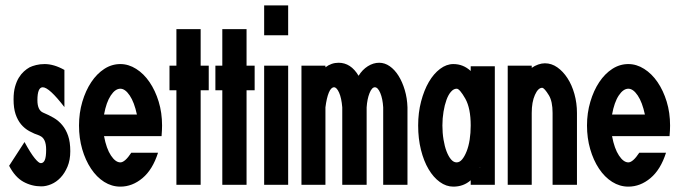

<svg xmlns="http://www.w3.org/2000/svg" viewBox="-20 -694 2544 719"><path d="M14.2 -73.2 71.8 -162.1Q94.7 -120.1 109.9 -101.6Q125 -83 132.8 -83Q142.6 -83 147.7 -94.5Q152.8 -106 152.8 -133.8Q152.8 -176.8 127.9 -186H128.9Q107.9 -192.9 89.8 -202.9Q71.8 -212.9 58.8 -228.5Q45.9 -244.1 38.3 -266.6Q30.8 -289.1 30.8 -321.8Q30.8 -349.6 36.4 -369.4Q42 -389.2 50.5 -403.1Q59.1 -417 69.6 -426.5Q80.1 -436 90.8 -441.9Q100.6 -446.8 115.2 -450.4Q129.9 -454.1 147 -454.1Q182.1 -454.1 221.2 -432.1V-293Q164.1 -367.2 140.1 -367.2Q120.1 -367.2 120.1 -318.8Q120.1 -280.8 142.1 -272Q163.1 -263.2 181.2 -252.7Q199.2 -242.2 213.1 -225.6Q227.1 -209 235.1 -185.5Q243.2 -162.1 243.2 -127.9Q243.2 -94.7 232.7 -69.8Q222.2 -44.9 206.5 -28.6Q190.9 -12.2 171.9 -4.2Q152.8 3.9 134.8 3.9Q98.6 3.9 67.4 -13.4Q36.1 -30.8 14.2 -73.2Z M275.9 -224.1Q275.9 -271 288.3 -313Q300.8 -355 321.8 -386.5Q342.8 -418 370.6 -436Q398.4 -454.1 430.7 -454.1Q461.4 -454.1 490 -436Q518.6 -418 540 -386.5Q561.5 -355 574.2 -313.5Q586.9 -272 586.9 -224.1Q586.9 -215.3 586.4 -205.6Q585.9 -195.8 585 -184.1H369.6Q378.4 -137.2 395.5 -111.6Q412.6 -85.9 430.7 -85.9Q447.8 -85.9 471.7 -122.1H571.8Q551.8 -59.1 513.7 -27.1Q475.6 4.9 430.7 4.9Q398.4 4.9 370.1 -12.9Q341.8 -30.8 320.8 -62.5Q299.8 -94.2 287.8 -135.5Q275.9 -176.8 275.9 -224.1ZM369.6 -265.1H492.7Q482.9 -311 465.8 -336.4Q448.7 -361.8 430.7 -361.8Q411.6 -361.8 394.8 -336.4Q377.9 -311 369.6 -265.1Z M614.7 -356V-448.2H640.6V-585H731.4V-448.2H761.7V-356H731.4V-2H640.6V-356Z M786.6 -356V-448.2H812.5V-585H903.3V-448.2H933.6V-356H903.3V-2H812.5V-356Z M969.2 -2V-448.2H1059.1V-2ZM969.2 -562V-673.8H1059.1V-562Z M1108.9 -2V-448.2H1198.7V-441.9Q1220.7 -459 1248 -459Q1293.9 -459 1322.8 -410.2Q1336.9 -433.1 1357.4 -446Q1377.9 -459 1399.9 -459Q1420.9 -459 1439.5 -446Q1458 -433.1 1472.4 -410.2Q1486.8 -387.2 1495.8 -356.7Q1504.9 -326.2 1505.9 -292V-2H1415V-292Q1413.1 -324.2 1404.1 -345.7Q1395 -367.2 1383.8 -367.2Q1372.6 -367.2 1363.8 -345.2Q1355 -323.2 1353 -292V-2H1261.7V-292Q1258.8 -327.1 1249.8 -347.2Q1240.7 -367.2 1231 -367.2Q1219.7 -367.2 1211.4 -347.2Q1203.1 -327.1 1198.7 -292V-2Z M1545.9 -224.1Q1545.9 -272 1556.9 -314Q1567.9 -356 1585.9 -387Q1604 -418 1627.9 -436Q1651.9 -454.1 1677.7 -454.1Q1714.8 -454.1 1742.7 -428.2V-445.8H1833V-2H1742.7V-19Q1715.8 4.9 1677.7 4.9Q1650.9 4.9 1627 -12.5Q1603 -29.8 1585 -60.3Q1566.9 -90.8 1556.4 -132.8Q1545.9 -174.8 1545.9 -224.1ZM1636.7 -224.1Q1636.7 -196.3 1640.9 -171.1Q1645 -146 1652.3 -127Q1659.7 -107.9 1669.2 -96.9Q1678.7 -85.9 1689.9 -85.9Q1701.2 -85.9 1710.4 -96.9Q1719.7 -107.9 1727.3 -127Q1734.9 -146 1738.8 -170.9Q1742.7 -195.8 1742.7 -224.1Q1742.7 -288.1 1722.7 -324.2Q1701.2 -361.8 1690.4 -361.8Q1690.4 -361.8 1689.9 -361.8Q1678.7 -361.8 1668.7 -350.3Q1658.7 -338.9 1651.9 -319.8Q1645 -300.8 1640.9 -275.9Q1636.7 -251 1636.7 -224.1ZM1775.9 -66.9H1778.8L1776.9 -67.9Q1776.9 -66.9 1775.9 -66.9Z M1881.3 -2V-448.2H1971.2V-439.9Q1982.4 -447.8 1995.4 -452.4Q2008.3 -457 2020.5 -457Q2045.4 -457 2066.9 -441.9Q2088.4 -426.8 2105 -401.4Q2121.6 -376 2131.1 -342Q2140.6 -308.1 2140.6 -271V-2H2049.3V-271Q2049.3 -314 2035.6 -336.9Q2018.6 -364.7 2010.3 -365.2Q1995.1 -365.2 1983.2 -338.6Q1971.2 -312 1971.2 -271V-2Z M2178.2 -224.1Q2178.2 -271 2190.7 -313Q2203.1 -355 2224.1 -386.5Q2245.1 -418 2272.9 -436Q2300.8 -454.1 2333 -454.1Q2363.8 -454.1 2392.3 -436Q2420.9 -418 2442.4 -386.5Q2463.9 -355 2476.6 -313.5Q2489.3 -272 2489.3 -224.1Q2489.3 -215.3 2488.8 -205.6Q2488.3 -195.8 2487.3 -184.1H2272Q2280.8 -137.2 2297.9 -111.6Q2314.9 -85.9 2333 -85.9Q2350.1 -85.9 2374 -122.1H2474.1Q2454.1 -59.1 2416 -27.1Q2377.9 4.9 2333 4.9Q2300.8 4.9 2272.5 -12.9Q2244.1 -30.8 2223.1 -62.5Q2202.1 -94.2 2190.2 -135.5Q2178.2 -176.8 2178.2 -224.1ZM2272 -265.1H2395Q2385.3 -311 2368.2 -336.4Q2351.1 -361.8 2333 -361.8Q2314 -361.8 2297.1 -336.4Q2280.3 -311 2272 -265.1Z"/></svg>

Font: Fundamental  Brigade Condensed
Style: Regular
Weight: 400
Width: 3
Designer: Peter Wiegel, original typeface by Carl Albert Fahrenwaldt 1901
Foundry: Peter Wiegel
Version: Version 0.000 2012 initial release